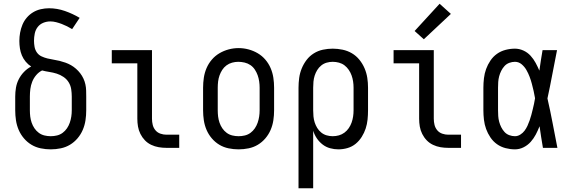

<svg xmlns="http://www.w3.org/2000/svg" viewBox="-20 -787 3040 1022"><path d="M250 8Q223 8 196.5 2.5Q170 -3 147.5 -16.5Q125 -30 107.5 -50.5Q90 -71 79.5 -95.5Q69 -120 65 -146.5Q61 -173 61 -200V-273Q61 -297 65 -320.5Q69 -344 80 -365.5Q91 -387 108 -404.5Q125 -422 146 -433Q130 -443 117 -458.5Q104 -474 96.5 -492Q89 -510 86 -529.5Q83 -549 83 -569Q83 -591 87 -613Q91 -635 99.5 -655.5Q108 -676 122.5 -693Q137 -710 156 -721.5Q175 -733 197 -738Q219 -743 241 -743Q284 -743 325.5 -728.5Q367 -714 404 -692L364 -632Q351 -640 337 -647Q323 -654 308.5 -659.5Q294 -665 278.5 -669Q263 -673 248 -673Q248 -673 248 -673Q248 -673 248 -673Q228 -673 210 -665.5Q192 -658 180.5 -643Q169 -628 165 -608.5Q161 -589 161 -570Q161 -554 164 -537.5Q167 -521 176.5 -507.5Q186 -494 201 -487Q216 -480 232 -476Q248 -472 264.5 -469.5Q281 -467 297 -463Q313 -459 328.5 -453.5Q344 -448 358 -440Q372 -432 384.5 -421Q397 -410 407 -397Q417 -384 424 -369Q431 -354 434.5 -338Q438 -322 438.5 -305.5Q439 -289 439 -273V-200Q439 -173 435 -146.5Q431 -120 420.5 -95.5Q410 -71 392.5 -50.5Q375 -30 352.5 -16.5Q330 -3 303.5 2.5Q277 8 250 8ZM250 -62Q267 -62 283.5 -66Q300 -70 313.5 -80Q327 -90 336.5 -104Q346 -118 351.5 -134Q357 -150 359.5 -166.5Q362 -183 362 -200V-273Q362 -292 359 -312Q356 -332 345.5 -349Q335 -366 318 -377.5Q301 -389 282 -395Q263 -401 243 -404Q223 -407 204 -412Q186 -403 172.5 -387Q159 -371 151.5 -352Q144 -333 141.5 -313Q139 -293 139 -273V-200Q139 -183 141 -166.5Q143 -150 148.5 -134Q154 -118 163.5 -104Q173 -90 186.5 -80Q200 -70 216.5 -66Q233 -62 250 -62Z M866 0Q845 0 824.5 -3.5Q804 -7 785 -16Q766 -25 751.5 -40Q737 -55 727.5 -74Q718 -93 714.5 -113.5Q711 -134 711 -155V-450H575V-520H789V-155Q789 -138 793 -122Q797 -106 807.5 -93.5Q818 -81 834 -75.5Q850 -70 866 -70H934V0Z M1250 8Q1223 8 1196.5 2.5Q1170 -3 1147.5 -16.5Q1125 -30 1107.5 -50.5Q1090 -71 1079.5 -95.5Q1069 -120 1065 -146.5Q1061 -173 1061 -200V-320Q1061 -347 1065 -373.5Q1069 -400 1079.5 -424.5Q1090 -449 1107.5 -469.5Q1125 -490 1148 -503.5Q1171 -517 1197 -524Q1223 -531 1250 -531Q1277 -531 1303 -524Q1329 -517 1352 -503.5Q1375 -490 1392.5 -469.5Q1410 -449 1420.5 -424.5Q1431 -400 1435 -373.5Q1439 -347 1439 -320V-200Q1439 -173 1435 -146.5Q1431 -120 1420.5 -95.5Q1410 -71 1392.5 -50.5Q1375 -30 1352.5 -16.5Q1330 -3 1303.5 2.5Q1277 8 1250 8ZM1250 -62Q1267 -62 1283.5 -66Q1300 -70 1313.5 -80Q1327 -90 1336.5 -104Q1346 -118 1351.5 -134Q1357 -150 1359.5 -166.5Q1362 -183 1362 -200V-320Q1362 -337 1359.5 -354Q1357 -371 1351.5 -386.5Q1346 -402 1336.5 -416.5Q1327 -431 1313 -440.5Q1299 -450 1282 -454Q1265 -458 1248 -458Q1232 -458 1215.5 -453.5Q1199 -449 1185.5 -439Q1172 -429 1163 -415Q1154 -401 1148.5 -385.5Q1143 -370 1141 -353.5Q1139 -337 1139 -320V-200Q1139 -183 1141 -166.5Q1143 -150 1148.5 -134Q1154 -118 1163.5 -104Q1173 -90 1186.5 -80Q1200 -70 1216.5 -66Q1233 -62 1250 -62Z M1569 215V-320Q1569 -346 1572.5 -372Q1576 -398 1586 -422.5Q1596 -447 1612 -468Q1628 -489 1650.5 -503Q1673 -517 1699 -522.5Q1725 -528 1751 -528Q1777 -528 1803.5 -522.5Q1830 -517 1853 -503.5Q1876 -490 1893 -469Q1910 -448 1920.5 -423.5Q1931 -399 1935 -373Q1939 -347 1939 -320V-200Q1939 -175 1936.5 -150.5Q1934 -126 1926.5 -103Q1919 -80 1905.5 -58.5Q1892 -37 1873 -21.5Q1854 -6 1830 1Q1806 8 1781 8Q1759 8 1737 2Q1715 -4 1697 -18Q1679 -32 1666.5 -50.5Q1654 -69 1647 -91V215ZM1751 -62Q1768 -62 1784 -66.5Q1800 -71 1813.5 -81Q1827 -91 1836.5 -105Q1846 -119 1851.5 -134.5Q1857 -150 1859.5 -166.5Q1862 -183 1862 -200V-320Q1862 -337 1859.5 -353.5Q1857 -370 1851.5 -385.5Q1846 -401 1836.5 -415Q1827 -429 1814 -439Q1801 -449 1784.5 -453.5Q1768 -458 1751 -458Q1735 -458 1719 -453.5Q1703 -449 1690 -438.5Q1677 -428 1668.5 -414Q1660 -400 1655 -384.5Q1650 -369 1648.5 -352.5Q1647 -336 1647 -320V-200Q1647 -184 1648.5 -167.5Q1650 -151 1655 -135.5Q1660 -120 1668.5 -106Q1677 -92 1690 -81.5Q1703 -71 1719 -66.5Q1735 -62 1751 -62Z M2366 0Q2345 0 2324.5 -3.5Q2304 -7 2285 -16Q2266 -25 2251.5 -40Q2237 -55 2227.5 -74Q2218 -93 2214.5 -113.5Q2211 -134 2211 -155V-450H2075V-520H2289V-155Q2289 -138 2293 -122Q2297 -106 2307.5 -93.5Q2318 -81 2334 -75.5Q2350 -70 2366 -70H2434V0ZM2236 -578 2187 -622 2320 -767 2380 -713Z M2721 8Q2696 8 2671 1.5Q2646 -5 2625.5 -19.5Q2605 -34 2590.5 -55.5Q2576 -77 2567.5 -100.5Q2559 -124 2556 -149.5Q2553 -175 2553 -200V-320Q2553 -345 2556 -370.5Q2559 -396 2567.5 -419.5Q2576 -443 2590.5 -464.5Q2605 -486 2625.5 -500.5Q2646 -515 2671 -521.5Q2696 -528 2721 -528Q2744 -528 2766 -518Q2788 -508 2804 -490.5Q2820 -473 2831 -452.5Q2842 -432 2851 -411Q2855 -438 2859 -465.5Q2863 -493 2868 -520H2945Q2932 -456 2920 -391.5Q2908 -327 2894 -263Q2909 -198 2921.5 -132Q2934 -66 2947 0H2870Q2865 -29 2860.5 -57.5Q2856 -86 2852 -115Q2843 -92 2832 -71Q2821 -50 2805 -32Q2789 -14 2767 -3Q2745 8 2721 8ZM2721 -62Q2736 -62 2749.5 -70.5Q2763 -79 2772 -91Q2781 -103 2787.5 -117Q2794 -131 2799 -145.5Q2804 -160 2808 -174.5Q2812 -189 2815.5 -204Q2819 -219 2822.5 -234Q2826 -249 2828 -264Q2825 -283 2820.5 -302.5Q2816 -322 2811 -341Q2806 -360 2799 -378.5Q2792 -397 2782 -414.5Q2772 -432 2756.5 -445Q2741 -458 2721 -458Q2706 -458 2691 -452.5Q2676 -447 2665.5 -435.5Q2655 -424 2648 -410Q2641 -396 2637 -381Q2633 -366 2632 -350.5Q2631 -335 2631 -320V-200Q2631 -185 2632 -169.5Q2633 -154 2637 -139Q2641 -124 2648 -110Q2655 -96 2665.5 -84.5Q2676 -73 2691 -67.5Q2706 -62 2721 -62Z"/></svg>

Font: Iosevka Slab
Style: Regular
Weight: 400
Monospace: yes
Designer: Belleve Invis
Foundry: Belleve Invis
Version: Version 11.2.4; ttfautohint (v1.8.3)